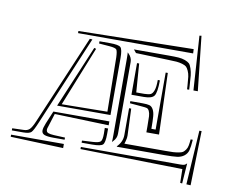

<svg xmlns="http://www.w3.org/2000/svg" viewBox="-70 -676 935 782"><g transform="rotate(10 397.5 -284.5)"><path d="M227.1 -56.6V-39.6L8.8 -47.9V-56.6ZM393.6 -163.1 169.4 -170.4 151.9 -114.7Q148.9 -107.4 148.9 -102.1Q148.9 -92.3 157 -89.1Q165 -85.9 181.6 -85L227.1 -83V-74.2H181.6Q154.3 -74.2 143.1 -78.9Q131.8 -83.5 131.8 -95.7Q131.8 -106 140.1 -126.5L162.1 -179.2H393.6ZM267.6 -496.1 112.3 -127Q97.2 -90.3 89.1 -82.3Q81.1 -74.2 55.2 -74.2H8.8V-83L55.2 -84.5Q71.3 -84.5 80.3 -93.3Q89.4 -102.1 100.6 -128.9L256.8 -496.6ZM472.2 -432.6 481 -314.5H514.6Q532.2 -314.9 540 -318.4Q547.9 -321.8 553.2 -335.9Q558.6 -350.1 558.6 -379.9L567.4 -379.4Q566.9 -328.6 557.1 -315.2Q547.4 -301.8 514.6 -301.8H463.4V-432.6ZM709 -362.8 694.3 -586.9 702.6 -587.9 727.1 -362.8ZM691.4 -362.8H682.6L681.6 -379.4Q680.2 -401.4 678.5 -414.3Q676.8 -427.2 671.9 -438Q667 -448.7 662.1 -453.4Q657.2 -458 645 -461.7Q632.8 -465.3 620.6 -466.3Q608.4 -467.3 585.4 -467.8L452.1 -472.2L441.4 -485.4H585.4Q610.8 -485.4 625.7 -484.4Q640.6 -483.4 653.1 -478.8Q665.5 -474.1 671.1 -468.8Q676.8 -463.4 681.4 -449.2Q686 -435.1 687.5 -421.1Q689 -407.2 690.4 -380.4ZM680.7 -528.8 681.6 -511.2H205.6V-520ZM463.4 -246.1H472.2L476.6 -135.3Q477.1 -126.5 473.1 -111.8L469.7 -100.6H638.2Q659.7 -100.6 670.4 -101.1Q681.2 -101.6 693.6 -103.8Q706.1 -106 711.2 -109.6Q716.3 -113.3 721.7 -120.8Q727.1 -128.4 729 -138.7Q731 -148.9 732.4 -164.6H741.2Q739.3 -135.3 735.4 -120.6Q731.4 -106 719.5 -96.7Q707.5 -87.4 690.2 -85.2Q672.9 -83 638.2 -83H441.4V-85Q463.4 -106.9 463.4 -135.3ZM514.6 -262.2 463.4 -266.6V-275.4H514.6Q533.2 -275.4 542.7 -272.7Q552.2 -270 558.3 -259Q564.5 -248 565.9 -230.7Q567.4 -213.4 567.4 -179.2H585V-415H593.8L602.1 -161.6H549.8V-179.2V-187Q549.8 -214.8 549.1 -227.8Q548.3 -240.7 544.2 -249.3Q540 -257.8 534.2 -259.5Q528.3 -261.2 514.6 -262.2ZM729.5 18.1 721.2 17.1 720.2 -39.6 297.4 -47.9V-56.6H708.5Q719.7 -56.6 724.9 -58.3Q730 -60.1 734.9 -65.4H735.4ZM747.1 18.6 761.2 -205.6H770.5L764.6 19.5ZM393.6 -205.6H172.9L281.2 -463.4L289.1 -460.9L190.4 -214.4L378.9 -216.8L376 -441.4Q375 -467.3 370.1 -473.1Q365.2 -479 340.8 -481L297.4 -484.4V-493.7H340.8Q376.5 -493.7 385 -485.4Q393.6 -477.1 393.6 -441.4ZM393.6 -149.9V-127Q393.6 -91.3 385 -82.8Q376.5 -74.2 340.8 -74.2H297.4V-83L342.8 -85.4Q367.7 -86.9 374 -93.8Q380.4 -100.6 380.4 -126L379.9 -149.9ZM437 -135.3Q437 -117.2 422.9 -103L418.5 -98.6Q419.4 -105 419.4 -127V-441.4Q419.4 -461.9 418.5 -469.2L422.9 -464.8Q437 -450.7 437 -432.6Z"/></g></svg>

Font: FoglihtenNo03
Style: Regular
Weight: 500
Version: Version 0.59